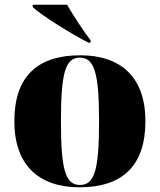

<svg xmlns="http://www.w3.org/2000/svg" viewBox="-20 -786 680 816"><path d="M355 -605H365V-615C335 -653 291 -721 265 -766H119V-756C155 -721 285 -641 355 -605ZM318 10C502 10 598 -83 598 -271C598 -459 493 -551 321 -551C137 -551 41 -459 41 -271C41 -83 146 10 318 10ZM320 0C258 0 239 -64 239 -271C239 -476 258 -541 319 -541C381 -541 401 -476 401 -271C401 -64 382 0 320 0Z"/></svg>

Font: Noto Serif Display Black
Style: Regular
Weight: 900
Designer: Monotype Design Team
Foundry: Monotype Imaging Inc.
Version: Version 2.009